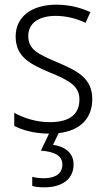

<svg xmlns="http://www.w3.org/2000/svg" viewBox="-20 -613 456 822"><path d="M295 91C295 43 261 15 207 7L231 -43C324 -54 375 -106 375 -189C375 -279 310 -310 226 -346C144 -381 101 -400 101 -459C101 -514 146 -545 219 -545C264 -545 311 -533 346 -515L367 -561C326 -580 277 -593 221 -593C114 -593 47 -540 47 -457C47 -369 108 -339 195 -302C278 -268 320 -244 320 -187C320 -126 281 -90 193 -90C137 -90 82 -107 41 -130V-74C76 -56 126 -41 190 -41L155 32C212 36 247 52 247 92C247 130 217 150 169 150C150 150 132 148 118 144V183C131 187 149 189 170 189C248 189 295 152 295 91Z"/></svg>

Font: Noto Sans Tamil UI SemiCondensed Light
Style: Regular
Weight: 300
Width: 4
Designer: Jelle Bosma - Monotype Design Team
Foundry: Monotype Imaging Inc.
Version: Version 2.004